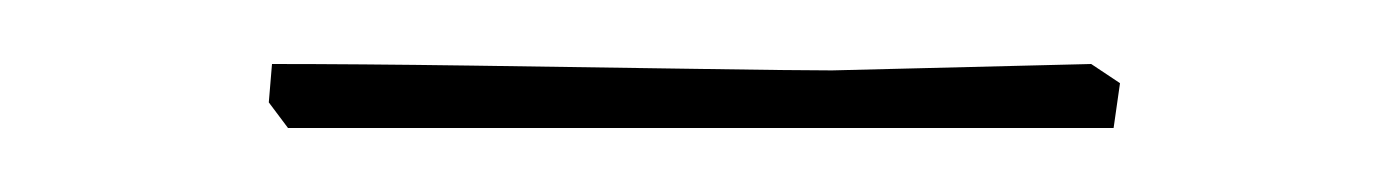

<svg xmlns="http://www.w3.org/2000/svg" viewBox="-20 -621 433 60"><path d="M70 -581 64 -589 65 -601Q91 -601 127.5 -600.5Q164 -600 196 -599.5Q228 -599 240 -599L321 -601L330 -595L328 -581Z"/></svg>

Font: Labrada Thin
Style: Regular
Weight: 100
Designer: Mercedes Jáuregui
Foundry: Omnibus-Type Team
Version: Version 1.000; ttfautohint (v1.8.4.7-5d5b)